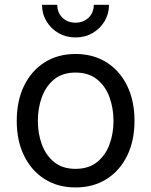

<svg xmlns="http://www.w3.org/2000/svg" viewBox="-20 -781 640 812"><path d="M299.3 11.7Q225.1 11.7 169.2 -23.4Q113.3 -58.6 82 -122.1Q50.8 -185.5 50.8 -269.5Q50.8 -355 82 -418.7Q113.3 -482.4 169.2 -517.6Q225.1 -552.7 299.3 -552.7Q374 -552.7 430.2 -517.6Q486.3 -482.4 517.6 -418.7Q548.8 -355 548.8 -269.5Q548.8 -185.5 517.6 -122.1Q486.3 -58.6 430.2 -23.4Q374 11.7 299.3 11.7ZM299.3 -66.9Q354.5 -66.9 390.1 -95.2Q425.8 -123.5 442.9 -169.7Q460 -215.8 460 -269.5Q460 -323.7 442.9 -370.4Q425.8 -417 390.1 -445.6Q354.5 -474.1 299.3 -474.1Q244.6 -474.1 209.5 -445.6Q174.3 -417 157.2 -370.6Q140.1 -324.2 140.1 -269.5Q140.1 -215.8 157.2 -169.7Q174.3 -123.5 209.5 -95.2Q244.6 -66.9 299.3 -66.9ZM299.3 -622.6Q259.8 -622.6 227.8 -640.9Q195.8 -659.2 176.8 -690.7Q157.7 -722.2 157.7 -760.7H222.2Q222.2 -727.5 243.9 -706.3Q265.6 -685.1 299.3 -685.1Q333 -685.1 354.7 -706.3Q376.5 -727.5 376.5 -760.7H440.9Q440.9 -722.2 422.1 -690.9Q403.3 -659.7 371.3 -641.1Q339.4 -622.6 299.3 -622.6Z"/></svg>

Font: Atlassian Sans
Style: Regular
Weight: 400
Designer: Rasmus Andersson
Foundry: Modifications by Atlassian Pty Ltd, manufactured by rsms
Version: Version 4.001;git-9221beed3